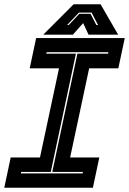

<svg xmlns="http://www.w3.org/2000/svg" viewBox="-37 -878 604 898"><path d="M-17 0 13 -141.5H150L239 -558.5H102L132 -700H546.5L516.5 -558.5H380L291 -141.5H427.5L397.5 0ZM60.5 -67H349.5L351 -74H207.5L325 -627H468.5L470 -634H181L179.5 -627H318L200.5 -74H62ZM307.5 -858H433.5L515.5 -716H377L352 -770L304 -716H165.5ZM332 -819 277 -761H284.5L334 -813.5H386.5L413.5 -761H421.5L391.5 -819Z"/></svg>

Font: Tourney ExtraBold
Style: Italic
Weight: 800
Italic angle: -12°
Version: Version 1.015